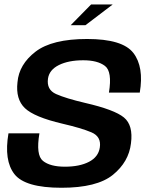

<svg xmlns="http://www.w3.org/2000/svg" viewBox="-20 -860 690 884"><path d="M305.5 -744H373.5L499 -839.5H399.5ZM263 4.5Q426.5 4.5 499.8 -55Q573 -114.5 583 -200Q594 -283.5 550.5 -319.2Q507 -355 372.5 -386Q283 -407 238.2 -427Q193.5 -447 201 -498.5Q207 -538.5 251.2 -560.5Q295.5 -582.5 363.5 -582.5Q429 -582.5 463.2 -556.5Q497.5 -530.5 481.5 -433.5H623.5Q643.5 -552 594 -616.2Q544.5 -680.5 381 -680.5Q219.5 -680.5 143.5 -622Q67.5 -563.5 60.5 -481.5Q51.5 -403.5 94.5 -362.2Q137.5 -321 267.5 -290.5Q354 -270.5 400.8 -250.8Q447.5 -231 439.5 -180.5Q433 -137.5 389.8 -115Q346.5 -92.5 279 -92.5Q211 -92.5 177.8 -119.2Q144.5 -146 161.5 -246H19Q-2.5 -121 46.5 -58.2Q95.5 4.5 263 4.5Z"/></svg>

Font: Anybody UltraCondensed Thin SemiBold
Style: Italic
Weight: 600
Italic angle: -10°
Version: Version 1.111